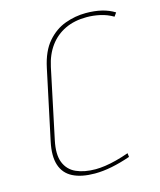

<svg xmlns="http://www.w3.org/2000/svg" viewBox="-109 -787 731 876"><g transform="rotate(-15 257.0 -349.0)"><path d="M502 -658 514 -675Q487 -692 453.5 -700Q420 -708 379 -708Q329 -708 281 -690.5Q233 -673 196 -630.5Q159 -588 143 -512L73 -183Q59 -117 73 -74Q87 -31 127.5 -10.5Q168 10 231 10Q269 10 311.5 1.5Q354 -7 400 -23L398 -41Q367 -30 338 -22.5Q309 -15 284 -11.5Q259 -8 239 -8Q186 -8 148 -25Q110 -42 94.5 -81Q79 -120 93 -185L162 -512Q174 -568 203 -607.5Q232 -647 276 -668Q320 -689 378 -689Q409 -689 441 -682Q473 -675 502 -658Z"/></g></svg>

Font: Advent Pro Thin
Style: Italic
Weight: 250
Italic angle: -12°
Version: Version 3.000